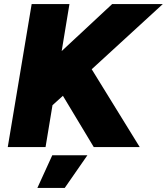

<svg xmlns="http://www.w3.org/2000/svg" viewBox="-20 -720 817 940"><path d="M135 -700H320L282 -470L529 -700H777L429 -381L664 0H439L288 -251L237 -205L203 0H18ZM236 40H408L297 200H163Z"/></svg>

Font: Oak Sans Black
Style: Italic
Weight: 900
Italic angle: -9.5°
Foundry: Erik Kennedy, Walven
Version: Version 1.000